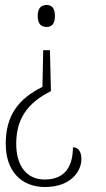

<svg xmlns="http://www.w3.org/2000/svg" viewBox="-20 -560 424 769"><path d="M167 -540C147 -540 131 -530 131 -496C131 -462 147 -452 167 -452C185 -452 200 -462 200 -496C200 -530 185 -540 167 -540ZM180 -359H153L150 -212C53 -164 3 -97 3 16C3 125 65 189 160 189C264 189 306 126 306 77C306 44 291 30 272 30C272 100 245 159 159 159C85 159 45 102 45 16C45 -80 86 -146 184 -195Z"/></svg>

Font: Noto Serif Devanagari Condensed ExtraLight
Style: Regular
Weight: 200
Width: 3
Designer: Universal Thirst, Indian Type Foundry and the Monotype Design Team
Foundry: Monotype Imaging Inc.
Version: Version 2.004